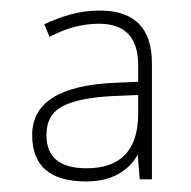

<svg xmlns="http://www.w3.org/2000/svg" viewBox="-20 -742 362 364"><path d="M242 -562V-527Q242 -423 144 -423Q68 -423 68 -486Q68 -525 99.5 -541Q131 -557 196 -560ZM169 -722Q140 -722 113.5 -714.5Q87 -707 64 -696L74 -672Q120 -697 168 -697Q242 -697 242 -618V-587L197 -585Q41 -578 41 -486Q41 -398 143 -398Q180 -398 205 -412.5Q230 -427 241 -449L245 -402H268V-622Q268 -722 169 -722Z"/></svg>

Font: Noto Sans UI Thin
Style: Regular
Weight: 250
Designer: Monotype Design Team
Foundry: Monotype Imaging Inc.
Version: Version 1.901